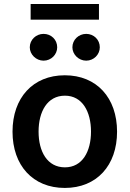

<svg xmlns="http://www.w3.org/2000/svg" viewBox="-20 -929 648 960"><path d="M304 10.7C463.8 10.7 565.3 -101.9 565.3 -270.6C565.3 -439.6 463.8 -552.6 304 -552.6C144.2 -552.6 42.6 -439.6 42.6 -270.6C42.6 -101.9 144.2 10.7 304 10.7ZM128.9 -692.5C128.9 -656.6 160.5 -625.7 197.8 -625.7C236.2 -625.7 266 -656.6 266 -692.5C266 -730.5 236.2 -759.6 197.8 -759.6C160.5 -759.6 128.9 -730.5 128.9 -692.5ZM133.2 -830.6H474.8V-909.1H133.2ZM172.9 -271C172.9 -370.7 216.3 -450.6 304.7 -450.6C391.7 -450.6 435 -370.7 435 -271C435 -171.2 391.7 -92.3 304.7 -92.3C216.3 -92.3 172.9 -171.2 172.9 -271ZM342 -692.5C342 -656.6 373.6 -625.7 410.9 -625.7C449.2 -625.7 479 -656.6 479 -692.5C479 -730.5 449.2 -759.6 410.9 -759.6C373.6 -759.6 342 -730.5 342 -692.5Z"/></svg>

Font: Margiela Sans Semi Bold
Style: Regular
Weight: 600
Designer: Stefan Endress, Andreas Faust
Version: Version 1.100;FEAKit 1.0